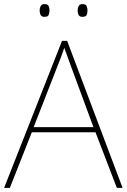

<svg xmlns="http://www.w3.org/2000/svg" viewBox="-20 -915 617 935"><path d="M549 0 445 -271H135L28 0H0L282 -716H307L577 0ZM325 -594Q319 -611 311 -632.5Q303 -654 293 -682Q286 -660 277 -636.5Q268 -613 260 -593L144 -296H435ZM173 -864Q173 -876 178 -885.5Q183 -895 196 -895Q213 -895 217 -885.5Q221 -876 221 -864Q221 -851 217 -842Q213 -833 196 -833Q183 -833 178 -842Q173 -851 173 -864ZM358 -864Q358 -876 363 -885.5Q368 -895 381 -895Q398 -895 402 -885.5Q406 -876 406 -864Q406 -851 402 -842Q398 -833 381 -833Q368 -833 363 -842Q358 -851 358 -864Z"/></svg>

Font: Noto Sans Kannada Thin
Style: Regular
Weight: 100
Designer: Jelle Bosma - Monotype Design Team
Foundry: Monotype Imaging Inc.
Version: Version 2.005; ttfautohint (v1.8.4.7-5d5b)